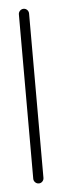

<svg xmlns="http://www.w3.org/2000/svg" viewBox="-44 -548 188 576"><g transform="rotate(-5 49.5 -260.0)"><path d="M34.1 -12.2V-507Q34.1 -513.3 38.7 -518Q43.3 -522.6 49.6 -522.6Q55.9 -522.6 60.4 -518Q64.8 -513.3 64.8 -507V-12.2Q64.8 -5.9 60.4 -1.3Q55.9 3.3 49.6 3.3Q43.3 3.3 38.7 -1.3Q34.1 -5.9 34.1 -12.2Z"/></g></svg>

Font: 26F Galaxy Hebrew Ultra Light
Style: Regular
Weight: 200
Designer: C₂₉H₂₅N₃O₅
Version: Version 1.000